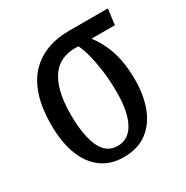

<svg xmlns="http://www.w3.org/2000/svg" viewBox="-132 -646 742 766"><g transform="rotate(-30 239.0 -263.0)"><path d="M224 10Q164 10 122 -21.5Q80 -53 58.5 -110.5Q37 -168 37 -246Q37 -320 54 -374.5Q71 -429 103.5 -464.5Q136 -500 182 -518Q228 -536 285 -536H465L456 -464H348Q369 -437 384.5 -404Q400 -371 408.5 -329.5Q417 -288 417 -235Q417 -165 396 -109.5Q375 -54 332.5 -22Q290 10 224 10ZM226 -41Q276 -41 302.5 -90Q329 -139 329 -230Q329 -283 322.5 -330Q316 -377 306.5 -412.5Q297 -448 287 -464H269Q240 -464 214 -453Q188 -442 168 -416.5Q148 -391 136.5 -348Q125 -305 125 -242Q125 -181 135.5 -135.5Q146 -90 168 -65.5Q190 -41 226 -41Z"/></g></svg>

Font: Noto Serif ExtraCondensed
Style: Regular
Weight: 400
Width: 2
Designer: Monotype Design Team
Foundry: Monotype Imaging Inc.
Version: Version 2.013